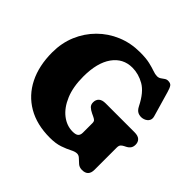

<svg xmlns="http://www.w3.org/2000/svg" viewBox="-173 -921 1142 1142"><g transform="rotate(45 397.5 -350.0)"><path d="M702 -34Q702 20 650 20Q628.5 20 614 7.8Q599.5 -4.5 587.2 -16.8Q575 -29 560 -29Q544 -29 520.8 -16.8Q497.5 -4.5 463 7.5Q428.5 19.5 379 19.5Q269 19.5 191 -26Q113 -71.5 71.5 -154.5Q30 -237.5 30 -350Q30 -428.5 58.2 -495.8Q86.5 -563 137 -613.5Q187.5 -664 254.5 -692Q321.5 -720 399 -720Q450 -720 482 -712.5Q514 -705 534.5 -697.5Q555 -690 571 -690Q585 -690 595.2 -697Q605.5 -704 615.2 -711Q625 -718 637 -718Q658 -718 666.2 -706.5Q674.5 -695 682 -668.5L728 -509.5Q734.5 -487 721.8 -471.5Q709 -456 686 -452Q667 -449 650.2 -456.5Q633.5 -464 621.5 -488Q582 -567 533 -595Q484 -623 432 -623Q354 -623 308.2 -558.8Q262.5 -494.5 262.5 -379Q262.5 -291.5 288.5 -229.8Q314.5 -168 357 -135Q399.5 -102 449 -102Q476 -102 486.5 -111.8Q497 -121.5 497 -141V-220.5Q497 -235 490.5 -241Q484 -247 471 -253L455 -260.5Q436 -269.5 424 -280.8Q412 -292 412 -311.5Q412 -334 426 -347Q440 -360 469.5 -360H712Q742 -360 755.8 -347Q769.5 -334 769.5 -312Q769.5 -294 761.2 -282.5Q753 -271 737 -263L728 -258.5Q717.5 -253.5 709.8 -245.8Q702 -238 702 -220.5Z"/></g></svg>

Font: Fraunces 9pt SuperSoft Black
Style: Regular
Weight: 900
Version: Version 1.000;[b76b70a41]